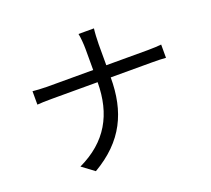

<svg xmlns="http://www.w3.org/2000/svg" viewBox="-134 -946 1269 1156"><g transform="rotate(-20 500.0 -368.0)"><path d="M569 -540V-674C569 -704 572 -754 575 -774H476C481 -754 485 -705 485 -675V-540H190C154 -540 118 -543 98 -545V-459C118 -461 154 -462 192 -462H485C484 -256 402 -109 214 -20L292 38C494 -80 569 -242 569 -462H834C865 -462 906 -461 922 -459V-544C906 -542 868 -540 835 -540Z"/></g></svg>

Font: Noto Sans Mono CJK JP Regular
Style: Regular
Weight: 400
Designer: Ryoko NISHIZUKA (kana & ideographs); Paul D. Hunt (Latin, Greek & Cyrillic); Wenlong ZHANG (bopomofo); Sandoll Communica
Foundry: Adobe Systems Incorporated
Version: Version 1.004;PS 1.004;hotconv 1.0.82;makeotf.lib2.5.63406